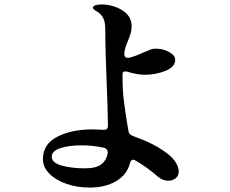

<svg xmlns="http://www.w3.org/2000/svg" viewBox="-20 -808 1040 868"><path d="M788 -33Q788 -14 774.5 -2.5Q761 9 741 9Q715 9 693 -10Q645 -52 593 -82Q585 -86 582 -86Q572 -86 567 -69Q554 -18 505 11Q456 40 384 40Q330 40 281.5 23.5Q233 7 203.5 -22.5Q174 -52 174 -89Q174 -156 238.5 -189.5Q303 -223 397 -223Q414 -223 446 -221H450Q468 -221 468 -240Q466 -346 464 -385Q456 -583 456 -671Q456 -707 447.5 -725Q439 -743 418 -756Q411 -760 405.5 -764.5Q400 -769 400 -773Q400 -780 411 -784Q422 -788 438 -788Q489 -788 532 -762Q575 -736 575 -689Q575 -672 571 -658Q567 -644 559 -625Q545 -593 542 -569V-567V-563Q542 -554 548 -549.5Q554 -545 564 -547Q593 -554 629 -571Q660 -584 667 -586Q673 -588 686 -588Q716 -588 744 -573Q772 -558 772 -537Q772 -505 727.5 -487.5Q683 -470 635 -470Q602 -470 558 -483Q554 -485 546 -485Q534 -485 534 -474V-456Q534 -403 539.5 -356.5Q545 -310 555 -249L561 -215Q562 -206 569.5 -200Q577 -194 592 -189Q676 -159 731 -118Q760 -97 774 -74.5Q788 -52 788 -33ZM467 -120Q467 -135 450 -140Q401 -151 349 -151Q293 -151 253.5 -138.5Q214 -126 214 -100Q214 -72 259 -59.5Q304 -47 363 -47Q415 -47 438.5 -65.5Q462 -84 467 -116Z"/></svg>

Font: Shippori Mincho B1 ExtraBold
Style: Regular
Weight: 800
Designer: FONTDASU
Foundry: FONTDASU / Google Inc. / but / Adobe
Version: Version 3.110; ttfautohint (v1.8.3)